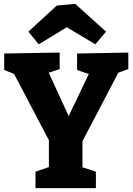

<svg xmlns="http://www.w3.org/2000/svg" viewBox="-20 -981 691 1001"><path d="M165 0V-86L235 -110V-250L53 -596L2 -616V-702L291 -707V-621L234 -602L338 -376L443 -595L382 -616V-702L649 -707V-621L597 -602L410 -245V-109L480 -86V0ZM182 -750 128 -816 276 -952 372 -961 533 -816 477 -750 328 -839Z"/></svg>

Font: Bitter ExtraBold
Style: Regular
Weight: 800
Designer: Sol Matas, and Bitter project Authors
Foundry: Sol Matas
Version: Version 2.001